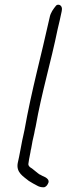

<svg xmlns="http://www.w3.org/2000/svg" viewBox="-20 -739 282 813"><path d="M55 -48C48 -8 79 8 102 27C115 35 125 41 139 48C146 52 155 54 163 54C171 55 179 48 183 39C193 23 176 12 160 6L149 0H148C136 -8 126 -18 115 -26C115 -26 100 -33 100 -44C101 -53 102 -58 103 -64L109 -95C110 -101 110 -104 112 -110L116 -132C118 -146 122 -158 125 -174C127 -184 128 -192 131 -203C156 -346 196 -477 224 -615C230 -641 236 -664 241 -690L242 -697C244 -709 237 -719 227 -719C224 -719 222 -719 218 -716C206 -701 194 -686 190 -664C155 -505 113 -354 84 -190C81 -173 77 -160 74 -144C72 -132 69 -119 67 -107L61 -76C59 -66 57 -57 55 -48ZM101 27H102Z"/></svg>

Font: Scribbler
Style: LtIta
Weight: 300
Designer: Mew Too
Foundry: Cannot Into Space Fonts
Version: Version 1.001